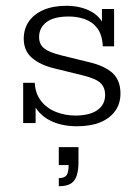

<svg xmlns="http://www.w3.org/2000/svg" viewBox="-20 -426 480 663"><path d="M246 10Q186 10 144.5 -14.5Q103 -39 86 -90L103 -97V-1H60V-140H100Q102 -102 122.5 -76.5Q143 -51 174.5 -39Q206 -27 240 -27Q290 -27 316.5 -46Q343 -65 343 -98Q343 -123 328 -138.5Q313 -154 265 -166L167 -190Q118 -202 90 -226.5Q62 -251 62 -292Q62 -327 80 -352.5Q98 -378 131 -392Q164 -406 209 -406Q259 -406 296 -385.5Q333 -365 346 -320L332 -316V-395H374V-266H335Q333 -306 316 -328.5Q299 -351 272.5 -360Q246 -369 218 -369Q166 -369 140.5 -349.5Q115 -330 115 -298Q115 -273 132.5 -259Q150 -245 191 -235L289 -211Q343 -198 369.5 -173Q396 -148 396 -103Q396 -68 377.5 -42.5Q359 -17 326 -3.5Q293 10 246 10ZM183 217V189Q203 189 210 179Q217 169 217 144H183V82H251V134Q251 161 245 180Q239 199 224.5 208Q210 217 183 217Z"/></svg>

Font: Rokkitt Light
Style: Regular
Weight: 300
Version: Version 3.103